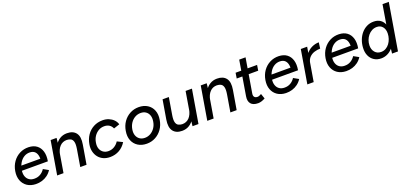

<svg xmlns="http://www.w3.org/2000/svg" viewBox="27 -1696 5742 2703"><g transform="rotate(-20 2898.5 -344.0)"><path d="M252 12Q177 10 125 -25Q73 -60 50 -120.5Q27 -181 40 -259Q53 -336 94 -393.5Q135 -451 196.5 -482.5Q258 -514 330 -512Q403 -510 450 -475Q497 -440 515.5 -378Q534 -316 519 -232H426Q436 -292 429.5 -337.5Q423 -383 396.5 -409.5Q370 -436 321 -437Q274 -438 234.5 -414Q195 -390 169 -347Q143 -304 132 -247Q123 -191 136.5 -151Q150 -111 181.5 -89Q213 -67 258 -67Q310 -66 350.5 -90.5Q391 -115 415 -154L492 -111Q466 -70 428.5 -42Q391 -14 346 -0.5Q301 13 252 12ZM99 -232 106 -303H473L467 -232Z M574 0 658 -500H747L737 -408L669 0ZM920 0 963 -257 1062 -285 1014 0ZM963 -257Q974 -325 964.5 -360.5Q955 -396 930.5 -409.5Q906 -423 871 -424Q808 -424 766.5 -380.5Q725 -337 711 -258L671 -261Q685 -341 717 -397Q749 -453 796.5 -482.5Q844 -512 904 -512Q996 -512 1039 -455.5Q1082 -399 1062 -285Z M1367 12Q1311 12 1266.5 -8Q1222 -28 1193 -64.5Q1164 -101 1152 -150Q1140 -199 1150 -256Q1163 -332 1202 -389.5Q1241 -447 1302 -479.5Q1363 -512 1439 -512Q1488 -512 1529.5 -495Q1571 -478 1600.5 -448.5Q1630 -419 1642 -378L1553 -348Q1538 -385 1507 -405Q1476 -425 1432 -425Q1384 -425 1345 -402Q1306 -379 1279.5 -339.5Q1253 -300 1245 -248Q1236 -197 1249.5 -158.5Q1263 -120 1295 -97.5Q1327 -75 1372 -75Q1421 -75 1461 -99.5Q1501 -124 1526 -164L1607 -124Q1567 -58 1504.5 -23Q1442 12 1367 12Z M1916 12Q1840 12 1785.5 -22.5Q1731 -57 1706.5 -118Q1682 -179 1696 -259Q1708 -334 1748 -391Q1788 -448 1848 -480Q1908 -512 1979 -512Q2055 -512 2109.5 -477.5Q2164 -443 2188 -382Q2212 -321 2198 -241Q2186 -166 2146 -109Q2106 -52 2046.5 -20Q1987 12 1916 12ZM1918 -75Q1964 -75 2003 -97.5Q2042 -120 2069 -159.5Q2096 -199 2104 -251Q2113 -303 2099.5 -342Q2086 -381 2054.5 -403Q2023 -425 1977 -425Q1931 -425 1891.5 -402.5Q1852 -380 1825.5 -340.5Q1799 -301 1790 -249Q1781 -197 1795 -158Q1809 -119 1841 -97Q1873 -75 1918 -75Z M2602 0 2612 -92 2680 -500H2775L2691 0ZM2287 -215 2335 -500H2429L2386 -243ZM2386 -243Q2375 -175 2384.5 -139.5Q2394 -104 2419 -90.5Q2444 -77 2478 -76Q2541 -76 2582.5 -119.5Q2624 -163 2638 -242L2678 -239Q2665 -159 2632.5 -103Q2600 -47 2553 -17.5Q2506 12 2445 12Q2354 12 2311 -44.5Q2268 -101 2287 -215Z M2823 0 2907 -500H2996L2986 -408L2918 0ZM3169 0 3212 -257 3311 -285 3263 0ZM3212 -257Q3223 -325 3213.5 -360.5Q3204 -396 3179.5 -409.5Q3155 -423 3120 -424Q3057 -424 3015.5 -380.5Q2974 -337 2960 -258L2920 -261Q2934 -341 2966 -397Q2998 -453 3045.5 -482.5Q3093 -512 3153 -512Q3245 -512 3288 -455.5Q3331 -399 3311 -285Z M3583 12Q3508 12 3475 -27.5Q3442 -67 3454 -138L3540 -656H3635L3550 -149Q3543 -113 3557.5 -94Q3572 -75 3605 -75Q3616 -75 3629.5 -80Q3643 -85 3663 -96L3689 -20Q3657 -3 3631.5 4.5Q3606 12 3583 12ZM3416 -418 3429 -500H3751L3738 -418Z M4000 12Q3925 10 3873 -25Q3821 -60 3798 -120.5Q3775 -181 3788 -259Q3801 -336 3842 -393.5Q3883 -451 3944.5 -482.5Q4006 -514 4078 -512Q4151 -510 4198 -475Q4245 -440 4263.5 -378Q4282 -316 4267 -232H4174Q4184 -292 4177.5 -337.5Q4171 -383 4144.5 -409.5Q4118 -436 4069 -437Q4022 -438 3982.5 -414Q3943 -390 3917 -347Q3891 -304 3880 -247Q3871 -191 3884.5 -151Q3898 -111 3929.5 -89Q3961 -67 4006 -67Q4058 -66 4098.5 -90.5Q4139 -115 4163 -154L4240 -111Q4214 -70 4176.5 -42Q4139 -14 4094 -0.5Q4049 13 4000 12ZM3847 -232 3854 -303H4221L4215 -232Z M4322 0 4406 -500H4501L4417 0ZM4425 -269Q4439 -350 4478 -401.5Q4517 -453 4569.5 -477.5Q4622 -502 4676 -502L4664 -412Q4620 -412 4576.5 -398.5Q4533 -385 4502 -353.5Q4471 -322 4462 -270Z M4901 12Q4826 10 4774 -25Q4722 -60 4699 -120.5Q4676 -181 4689 -259Q4702 -336 4743 -393.5Q4784 -451 4845.5 -482.5Q4907 -514 4979 -512Q5052 -510 5099 -475Q5146 -440 5164.5 -378Q5183 -316 5168 -232H5075Q5085 -292 5078.5 -337.5Q5072 -383 5045.5 -409.5Q5019 -436 4970 -437Q4923 -438 4883.5 -414Q4844 -390 4818 -347Q4792 -304 4781 -247Q4772 -191 4785.5 -151Q4799 -111 4830.5 -89Q4862 -67 4907 -67Q4959 -66 4999.5 -90.5Q5040 -115 5064 -154L5141 -111Q5115 -70 5077.5 -42Q5040 -14 4995 -0.5Q4950 13 4901 12ZM4748 -232 4755 -303H5122L5116 -232Z M5591 0 5602 -93 5703 -700H5797L5680 0ZM5428 12Q5367 12 5322 -17Q5277 -46 5254 -97.5Q5231 -149 5235 -216Q5238 -275 5258 -328.5Q5278 -382 5312.5 -423Q5347 -464 5394 -488Q5441 -512 5498 -512Q5560 -512 5600 -483.5Q5640 -455 5658.5 -404.5Q5677 -354 5673 -286Q5670 -213 5649 -157Q5628 -101 5593.5 -63.5Q5559 -26 5516.5 -7Q5474 12 5428 12ZM5456 -74Q5496 -74 5528 -92.5Q5560 -111 5582.5 -141.5Q5605 -172 5617.5 -209.5Q5630 -247 5631 -286Q5633 -349 5601.5 -387.5Q5570 -426 5516 -426Q5475 -426 5441.5 -408Q5408 -390 5383.5 -360Q5359 -330 5345.5 -293Q5332 -256 5331 -216Q5330 -154 5364 -114Q5398 -74 5456 -74Z"/></g></svg>

Font: Figtree Light Medium
Style: Italic
Weight: 500
Italic angle: -9.5°
Version: Version 2.000